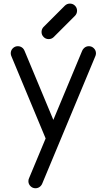

<svg xmlns="http://www.w3.org/2000/svg" viewBox="-20 -801 587 1056"><path d="M231 -39.6 43.5 -489.7Q39.1 -498 39.1 -507.8Q39.1 -523.9 50.5 -535.4Q62 -546.9 78.1 -546.9Q94.2 -546.9 106 -535.6Q112.3 -528.8 115.2 -521L273.4 -141.6L431.6 -521Q434.6 -528.8 441.4 -535.6Q452.6 -546.9 468.8 -546.9Q484.9 -546.9 496.3 -535.4Q507.8 -523.9 507.8 -507.8Q507.8 -498 503.4 -489.7L212.4 208.5Q209.5 216.3 203.1 222.7Q191.4 234.4 175.3 234.4Q159.2 234.4 147.7 222.9Q136.2 211.4 136.2 195.3Q136.2 185.5 140.6 177.2ZM393.1 -714.8 274.4 -596.2Q263.2 -585.9 247.6 -585.9Q231.4 -585.9 220 -597.4Q208.5 -608.9 208.5 -625Q208.5 -640.1 218.3 -651.4L336.9 -770Q348.6 -781.2 364.7 -781.2Q380.9 -781.2 392.3 -769.8Q403.8 -758.3 403.8 -742.2Q403.8 -726.6 393.1 -714.8Z"/></svg>

Font: Comfortaa
Style: Regular
Weight: 400
Designer: Johan Aakerlund - aajohan
Foundry: Johan Aakerlund
Version: Version 2.004 2013